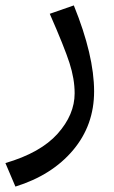

<svg xmlns="http://www.w3.org/2000/svg" viewBox="-20 -429 423 710"><path d="M0 174Q130 136 193 65.5Q256 -5 256 -84Q256 -137 237 -196Q218 -255 164 -378L253 -409Q328 -224 328 -91Q328 34 250 126.5Q172 219 37 261Z"/></svg>

Font: Fira GO
Style: Regular
Weight: 400
Designer: Carrois Corporate
Foundry: Carrois Corporate GbR
Version: Version 0.300